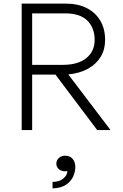

<svg xmlns="http://www.w3.org/2000/svg" viewBox="-20 -720 682 1063"><path d="M100 0V-700H345Q412 -700 460.8 -675Q509.5 -650 535.8 -604.8Q562 -559.5 562 -499Q562 -446 537.2 -405.2Q512.5 -364.5 466.8 -339.2Q421 -314 358 -308L592 0H518L287 -307H158V0ZM158 -361H328Q411.5 -361 457.8 -398.2Q504 -435.5 504 -499Q504 -565 464 -605.5Q424 -646 340 -646H158ZM271 323V287Q307.5 287.5 330 268.8Q352.5 250 353 227Q337 230 323 225.8Q309 221.5 300.5 211Q292 200.5 292 186Q292 167 306 154.5Q320 142 341.5 142Q366.5 142 381.8 159.2Q397 176.5 397 204.5Q397 231.5 384.8 258.2Q372.5 285 344.8 303.2Q317 321.5 271 323Z"/></svg>

Font: Geologica-Sharp
Style: Regular
Weight: 100
Designer: Sindre Bremnes, Frode Helland
Foundry: Monokrom Skriftforlag AS
Version: Version 1.010;gftools[0.9.28]